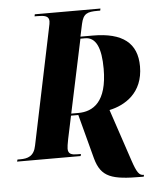

<svg xmlns="http://www.w3.org/2000/svg" viewBox="-79 -765 819 944"><g transform="rotate(-5 330.5 -293.0)"><path d="M582 128H592L594 119H591C571 119 559 104 539 44L453 -213C529 -229 621 -282 621 -414C621 -529 550 -585 403 -585H342L355 -646C366 -697 386 -704 437 -704H450L452 -714H128L126 -704H139C175 -704 197 -700 197 -674C197 -669 196 -658 189 -628L73 -71C63 -19 32 -10 -6 -10H-19L-22 0H292L294 -10H278C250 -10 231 -14 231 -41C231 -49 233 -64 238 -89L262 -202H298L356 17C382 112 435 128 582 128ZM299 -212H264L341 -575H364C418 -575 442 -520 442 -418C442 -254 372 -212 299 -212Z"/></g></svg>

Font: Noto Serif Display Condensed ExtraBold
Style: Italic
Weight: 800
Width: 3
Italic angle: -12°
Designer: Monotype Design Team
Foundry: Monotype Imaging Inc.
Version: Version 2.009